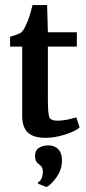

<svg xmlns="http://www.w3.org/2000/svg" viewBox="-20 -540 342 762"><path d="M68 -82V-355H20V-394Q42 -400 63 -410Q74 -419 84 -443Q96 -466 109 -520H167L170 -412H285V-355H170V-147Q170 -88 176 -74.5Q182 -61 208 -61Q240 -61 282 -74H283L296 -34Q277 -18 237 -5.5Q197 7 160 7Q113 7 90.5 -14Q68 -35 68 -82ZM226 97Q226 134 202 166.5Q178 199 163 202L131 189L130 184Q150 175 150 138Q150 123 135 112Q119 102 119 79Q119 56 135 46.5Q151 37 169 37H172Q197 37 211.5 52.5Q226 68 226 97Z"/></svg>

Font: Aikya SemiBold
Style: Regular
Weight: 600
Designer: Neelakash Kshetrimayum (Latin subset based on Merriweather by Eben Sorkin)
Foundry: Brand New Type
Version: Version 1.00 b005